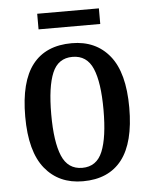

<svg xmlns="http://www.w3.org/2000/svg" viewBox="-51 -720 610 772"><g transform="rotate(-5 254.5 -333.5)"><path d="M253 10Q156 10 100 -59Q44 -128 44 -269Q44 -410 97.5 -478.5Q151 -547 256 -547Q353 -547 408.5 -478.5Q464 -410 464 -269Q464 -128 410.5 -59Q357 10 253 10ZM255 -44Q313 -44 336.5 -101Q360 -158 360 -269Q360 -380 336 -436Q312 -492 254 -492Q196 -492 172.5 -436Q149 -380 149 -269Q149 -158 173 -101Q197 -44 255 -44ZM128 -614V-677H377V-614Z"/></g></svg>

Font: Noto Serif Lao Condensed Medium
Style: Regular
Weight: 500
Width: 3
Designer: Monotype Design Team
Foundry: Monotype Imaging Inc.
Version: Version 2.003; ttfautohint (v1.8.4.7-5d5b)